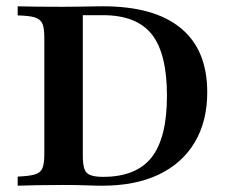

<svg xmlns="http://www.w3.org/2000/svg" viewBox="-20 -591 724 611"><path d="M36.3 0V-29Q73.4 -30.6 91.1 -35.9Q108.9 -41.1 114.9 -55.6Q121 -70.2 121 -98.4V-472.6Q121 -501.6 114.9 -515.7Q108.9 -529.8 91.1 -535.5Q73.4 -541.1 36.3 -541.9V-571Q60.5 -570.2 96 -569.8Q131.5 -569.4 181.5 -569.4Q204.8 -569.4 228.2 -569.8Q251.6 -570.2 272.6 -570.6Q293.5 -571 307.3 -571Q471 -571 555.2 -501.6Q639.5 -432.3 639.5 -297.6Q639.5 -204.8 599.6 -137.9Q559.7 -71 485.1 -35.5Q410.5 0 304.8 0Q284.7 0 254.8 -1.2Q225 -2.4 182.3 -2.4Q135.5 -2.4 96.8 -1.6Q58.1 -0.8 36.3 0ZM308.1 -28.2Q413.7 -28.2 462.5 -90.3Q511.3 -152.4 511.3 -286.3Q511.3 -421 462.9 -481.9Q414.5 -542.7 307.3 -542.7H243.5V-96.8Q243.5 -68.5 248.4 -54Q253.2 -39.5 267.3 -33.9Q281.5 -28.2 308.1 -28.2Z"/></svg>

Font: Playfair
Style: Bold
Weight: 700
Designer: Claus Eggers Sørensen
Foundry: Claus Eggers Sørensen
Version: Version 2.001;gftools[0.9.30]